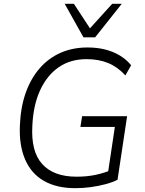

<svg xmlns="http://www.w3.org/2000/svg" viewBox="-20 -975 755 1003"><path d="M373 8Q276 8 209.5 -30Q143 -68 111 -142.5Q79 -217 84 -322Q88 -416 114.5 -490.5Q141 -565 187 -618Q233 -671 296 -699Q359 -727 437 -727Q487 -727 529 -716.5Q571 -706 606 -685Q641 -664 665 -634L635 -581Q595 -625 545.5 -645.5Q496 -666 432 -666Q348 -666 287 -624Q226 -582 190 -504.5Q154 -427 149 -319Q141 -184 200.5 -118Q260 -52 380 -52Q434 -52 479 -61.5Q524 -71 564 -88L540 -45L580 -312H400L409 -368H644L594 -36Q569 -23 532 -13Q495 -3 454.5 2.5Q414 8 373 8ZM416 -780 318 -955H366L450 -827L566 -955H616L477 -780Z"/></svg>

Font: Nunitoga
Style: Light Italic
Weight: 300
Italic angle: -9°
Designer: Vernon Adams
Foundry: Vernon Adams
Version: Version 1.0